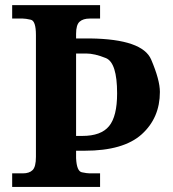

<svg xmlns="http://www.w3.org/2000/svg" viewBox="-20 -734 678 754"><path d="M607.9 -373Q607.9 -271 536.4 -206.5Q464.8 -142.1 313 -142.1H278.8V-112.8Q281.2 -61.5 301.5 -57.4Q321.8 -53.2 332 -53.2H373V0H27.8V-53.2H69.8Q95.2 -53.2 108.2 -66.2Q121.1 -79.1 121.1 -118.2V-596.2Q121.1 -651.9 101.1 -656.5Q81.1 -661.1 69.8 -661.1H27.8V-713.9H373V-661.1H332Q306.6 -661.1 292.7 -648.9Q278.8 -636.7 278.8 -601.1V-583H335Q539.6 -580.1 573.7 -500Q607.9 -419.9 607.9 -373ZM278.8 -200.2H303.2Q377 -200.2 408.4 -238.8Q439.9 -277.3 439.9 -367.2Q439.9 -487.8 395.8 -505.9Q351.6 -523.9 317.9 -523.9H278.8Z"/></svg>

Font: DroidSerif-Bold
Style: Bold
Weight: 700
Foundry: Ascender Corporation
Version: Version 1.00 build 112